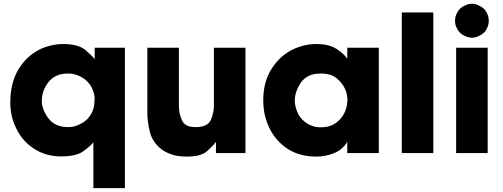

<svg xmlns="http://www.w3.org/2000/svg" viewBox="-20 -806 2648 1011"><path d="M637.7 -554.7Q598.6 -554.7 478.5 -554.7Q478.5 -540 478.5 -494.1Q468.8 -508.8 431.6 -541Q393.6 -574.2 313.5 -574.2Q273.4 -574.2 236.3 -563.5Q199.2 -553.7 167 -533.2Q107.4 -496.1 70.3 -428.7Q34.2 -360.4 34.2 -266.6Q34.2 -189.5 67.4 -126Q99.6 -61.5 157.2 -24.4Q187.5 -3.9 223.6 6.8Q260.7 17.6 301.8 17.6Q381.8 17.6 418.9 -9.8Q456.1 -37.1 471.7 -56.6Q471.7 -38.1 471.7 0Q471.7 45.9 471.7 184.6Q513.7 184.6 637.7 184.6Q637.7 0 637.7 -554.7ZM200.2 -274.4Q200.2 -329.1 235.4 -374Q271.5 -418.9 337.9 -418.9Q366.2 -418.9 392.6 -408.2Q419.9 -396.5 439.5 -377Q459 -357.4 468.8 -331.1Q478.5 -308.6 478.5 -283.2Q478.5 -279.3 477.5 -276.4Q477.5 -247.1 467.8 -221.7Q457 -196.3 438.5 -177.7Q418.9 -159.2 393.6 -148.4Q368.2 -136.7 339.8 -136.7Q268.6 -136.7 234.4 -183.6Q200.2 -230.5 200.2 -273.4Q200.2 -273.4 200.2 -274.4Z M1272.5 -554.7Q1230.5 -554.7 1106.4 -554.7Q1106.4 -479.5 1106.4 -252.9Q1106.4 -210 1089.8 -173.8Q1072.3 -136.7 1009.8 -136.7Q954.1 -136.7 938.5 -171.9Q921.9 -206.1 921.9 -252Q921.9 -352.5 921.9 -554.7Q880.9 -554.7 755.9 -554.7Q755.9 -545.9 755.9 -516.6Q755.9 -439.5 755.9 -208Q755.9 -170.9 767.6 -118.2Q778.3 -65.4 821.3 -27.3Q844.7 -6.8 879.9 5.9Q914.1 18.6 962.9 18.6Q1038.1 18.6 1070.3 -9.8Q1102.5 -39.1 1117.2 -58.6Q1117.2 -39.1 1117.2 0Q1156.2 0 1272.5 0Q1272.5 -138.7 1272.5 -554.7Z M1974.6 -554.7Q1933.6 -554.7 1808.6 -554.7Q1808.6 -540 1808.6 -496.1Q1793 -521.5 1752.9 -547.9Q1712.9 -574.2 1645.5 -574.2Q1606.4 -574.2 1569.3 -563.5Q1533.2 -553.7 1501 -534.2Q1441.4 -498 1403.3 -432.6Q1366.2 -367.2 1366.2 -278.3Q1366.2 -236.3 1375 -197.3Q1384.8 -158.2 1402.3 -124Q1435.5 -60.5 1497.1 -20.5Q1559.6 18.6 1645.5 18.6Q1693.4 18.6 1740.2 0Q1786.1 -19.5 1808.6 -59.6Q1808.6 -40 1808.6 0Q1850.6 0 1974.6 0Q1974.6 -138.7 1974.6 -554.7ZM1532.2 -276.4Q1532.2 -323.2 1564.5 -371.1Q1597.7 -418.9 1668.9 -418.9Q1721.7 -418.9 1752 -394.5Q1781.2 -370.1 1794.9 -341.8Q1803.7 -325.2 1806.6 -306.6Q1809.6 -293 1809.6 -280.3Q1809.6 -274.4 1808.6 -268.6Q1807.6 -250 1801.8 -232.4Q1796.9 -214.8 1786.1 -198.2Q1770.5 -172.9 1742.2 -154.3Q1713.9 -135.7 1669.9 -135.7Q1643.6 -135.7 1623 -143.6Q1602.5 -150.4 1586.9 -163.1Q1557.6 -185.5 1544.9 -217.8Q1532.2 -250 1532.2 -275.4Q1532.2 -275.4 1532.2 -276.4Z M2095.7 0Q2137.7 0 2261.7 0Q2261.7 -184.6 2261.7 -740.2Q2220.7 -740.2 2095.7 -740.2Q2095.7 -693.4 2095.7 -554.7Q2095.7 -416 2095.7 0Z M2381.8 0Q2423.8 0 2547.9 0Q2547.9 -138.7 2547.9 -554.7Q2506.8 -554.7 2381.8 -554.7Q2381.8 -520.5 2381.8 -416Q2381.8 -311.5 2381.8 0ZM2528.3 -633.8Q2515.6 -622.1 2499 -615.2Q2482.4 -607.4 2464.8 -607.4Q2448.2 -607.4 2431.6 -615.2Q2414.1 -622.1 2402.3 -633.8Q2390.6 -645.5 2382.8 -663.1Q2376 -679.7 2376 -696.3Q2376 -713.9 2382.8 -730.5Q2390.6 -748 2402.3 -759.8Q2414.1 -771.5 2431.6 -778.3Q2448.2 -786.1 2464.8 -786.1Q2482.4 -786.1 2499 -778.3Q2515.6 -771.5 2528.3 -759.8Q2540 -748 2546.9 -730.5Q2553.7 -713.9 2553.7 -696.3Q2553.7 -679.7 2546.9 -663.1Q2540 -645.5 2528.3 -633.8Z"/></svg>

Font: Avakin
Style: Bold
Weight: 700
Designer: Herb Lubalin, Tom Carnase, Ed Benguiat, Adobe Type Staff
Version: Version 1.0